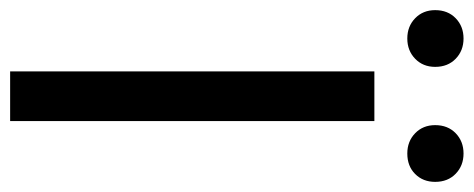

<svg xmlns="http://www.w3.org/2000/svg" viewBox="-308 -637 935 379"><g transform="rotate(90 159.5 -447.5)"><path d="M111 -719H209V0H111ZM217 -839Q217 -864 233 -879.5Q249 -895 273 -895Q297 -895 313 -879.5Q329 -864 329 -839Q329 -815 313.5 -799.5Q298 -784 273 -784Q249 -784 233 -799.5Q217 -815 217 -839ZM-10 -839Q-10 -864 6 -879.5Q22 -895 46 -895Q70 -895 86 -879.5Q102 -864 102 -839Q102 -815 86 -799.5Q70 -784 46 -784Q22 -784 6 -799.5Q-10 -815 -10 -839Z"/></g></svg>

Font: Nebula Sans Medium
Style: Regular
Weight: 500
Designer: Paul D. Hunt for Adobe (as Source Sans)
Foundry: Nebula Entertainment & Broadcasting LLC
Version: Version 1.010